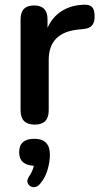

<svg xmlns="http://www.w3.org/2000/svg" viewBox="-20 -519 427 812"><path d="M127 8Q67 8 67 -52V-437Q67 -496 124 -496Q181 -496 181 -437V-401Q201 -447 241.5 -472.5Q282 -498 337 -499Q358 -500 369 -489.5Q380 -479 380 -451Q381 -427 370 -412.5Q359 -398 330 -396L312 -394Q186 -382 186 -265V-52Q186 8 127 8ZM150 258Q137 274 121 272.5Q105 271 98 257Q91 243 105 224Q118 205 123 182Q61 179 61 125Q61 68 125 68Q191 68 191 135Q191 166 181 199.5Q171 233 150 258Z"/></svg>

Font: Chiron GoRound TC M
Style: Regular
Weight: 500
Designer: Ryoko NISHIZUKA 西塚涼子 (kana, bopomofo & ideographs); Paul D. Hunt (Latin, Greek & Cyrillic); Sandoll Communications 산돌커뮤니
Foundry: Adobe
Version: Version 1.000;hotconv 1.1.1;makeotfexe 2.6.0